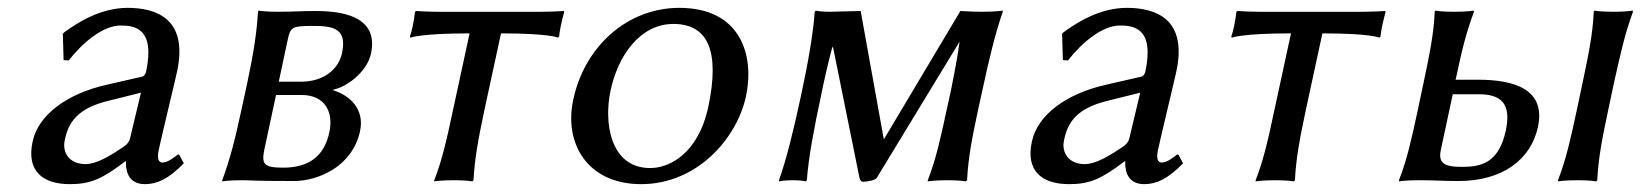

<svg xmlns="http://www.w3.org/2000/svg" viewBox="-20 -459 4179 489"><path d="M384 -76C390 -105 429 -266 431 -277C460 -412 377 -439 305 -439C233 -439 173 -398 144 -377L140 -373L142 -306L155 -305C190 -350 242 -394 287 -394C321 -394 376 -389 352 -276C350 -269 346 -265 343 -264L251 -243C150 -220 77 -166 63 -98C47 -24 88 10 158 10C210 10 240 -3 299 -48H301C300 -32 302 10 349 10C380 10 409 -3 448 -43L437 -64L434 -66C424 -59 408 -45 394 -45C383 -45 380 -56 384 -76ZM339 -223 312 -110C310 -97 302 -90 293 -84C262 -63 226 -41 198 -41C156 -41 138 -71 145 -102C154 -147 177 -183 255 -202Z M596 0C629 0 606 2 729 2C788 2 877 -33 897 -125C909 -181 871 -216 829 -229V-231C857 -235 914 -272 925 -323C938 -384 907 -431 785 -431C747 -431 725 -429 687 -429C652 -429 639 -432 639 -432L637 -429C634 -376 626 -325 610 -249L595 -180C579 -105 566 -54 546 0V3C546 3 561 0 596 0ZM683 -217H749C806 -217 830 -175 819 -123C805 -56 761 -32 701 -32C652 -32 646 -41 653 -77ZM690 -251 713 -359C720 -389 722 -393 778 -393C832 -393 864 -385 851 -323C842 -283 805 -251 747 -251Z M1176 -374 1134 -180C1118 -105 1107 -54 1086 0V3C1086 3 1101 0 1136 0C1170 0 1183 3 1183 3L1186 0C1189 -57 1198 -104 1214 -180L1256 -374C1381 -374 1401 -363 1401 -363L1404 -366C1405 -380 1410 -403 1417 -429L1416 -431C1400 -430 1379 -429 1360 -429H1094C1075 -429 1054 -430 1040 -431L1037 -429C1034 -403 1029 -380 1024 -366L1025 -363C1025 -363 1051 -374 1176 -374Z M1440 -205C1416 -95 1475 10 1613 10C1756 10 1857 -107 1880 -214C1902 -318 1867 -439 1710 -439C1579 -439 1469 -342 1440 -205ZM1695 -398C1780 -398 1815 -334 1784 -187C1757 -63 1681 -31 1636 -31C1532 -31 1518 -151 1535 -228C1553 -315 1609 -398 1695 -398Z M2071 -215C2080 -260 2090 -302 2100 -340L2102 -337L2169 -6C2171 1 2174 4 2178 4C2184 4 2209 1 2213 -6L2424 -353C2419 -314 2405 -243 2402 -229L2391 -179C2375 -105 2364 -54 2343 0V3C2343 3 2358 0 2393 0C2427 0 2440 3 2440 3L2443 0C2446 -57 2455 -104 2471 -179L2482 -229C2498 -304 2515 -375 2534 -429V-432C2534 -432 2515 -429 2481 -429C2458 -429 2426 -431 2426 -431L2231 -104L2172 -431L2092 -429C2068 -429 2058 -432 2058 -432L2055 -429C2051 -372 2038 -299 2020 -215C2002 -131 1983 -53 1964 0V3C1964 3 1977 0 1999 0C2023 0 2032 3 2032 3L2035 0C2039 -57 2053 -131 2071 -215Z M2929 -76C2935 -105 2974 -266 2976 -277C3005 -412 2922 -439 2850 -439C2778 -439 2718 -398 2689 -377L2685 -373L2687 -306L2700 -305C2735 -350 2787 -394 2832 -394C2866 -394 2921 -389 2897 -276C2895 -269 2891 -265 2888 -264L2796 -243C2695 -220 2622 -166 2608 -98C2592 -24 2633 10 2703 10C2755 10 2785 -3 2844 -48H2846C2845 -32 2847 10 2894 10C2925 10 2954 -3 2993 -43L2982 -64L2979 -66C2969 -59 2953 -45 2939 -45C2928 -45 2925 -56 2929 -76ZM2884 -223 2857 -110C2855 -97 2847 -90 2838 -84C2807 -63 2771 -41 2743 -41C2701 -41 2683 -71 2690 -102C2699 -147 2722 -183 2800 -202Z M3268 -374 3226 -180C3210 -105 3199 -54 3178 0V3C3178 3 3193 0 3228 0C3262 0 3275 3 3275 3L3278 0C3281 -57 3290 -104 3306 -180L3348 -374C3473 -374 3493 -363 3493 -363L3496 -366C3497 -380 3502 -403 3509 -429L3508 -431C3492 -430 3471 -429 3452 -429H3186C3167 -429 3146 -430 3132 -431L3129 -429C3126 -403 3121 -380 3116 -366L3117 -363C3117 -363 3143 -374 3268 -374Z M3688 -259C3704 -334 3713 -372 3734 -429L3733 -432C3733 -432 3718 -429 3684 -429C3649 -429 3636 -432 3636 -432L3634 -429C3632 -375 3621 -321 3606 -250L3591 -179C3575 -105 3564 -54 3543 0V3C3543 3 3558 0 3593 0C3633 0 3655 2 3695 2C3806 2 3879 -52 3897 -136C3917 -230 3840 -256 3744 -256H3687ZM4011 -250 3996 -179C3980 -105 3969 -54 3948 0V3C3948 3 3963 0 3998 0C4032 0 4045 3 4045 3L4048 0C4051 -57 4060 -104 4076 -179L4091 -250C4108 -325 4118 -372 4139 -429L4138 -432C4138 -432 4123 -429 4089 -429C4054 -429 4041 -432 4041 -432L4039 -429C4037 -375 4026 -321 4011 -250ZM3815 -126C3797 -44 3753 -34 3703 -34C3657 -34 3642 -44 3650 -79L3680 -219H3747C3818 -219 3826 -179 3815 -126Z"/></svg>

Font: Libertinus Sans
Style: Italic
Weight: 400
Italic angle: -12°
Designer: Philipp H. Poll, Khaled Hosny
Foundry: Caleb Maclennan
Version: Version 7.050;RELEASE